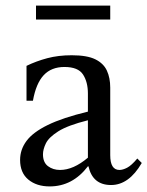

<svg xmlns="http://www.w3.org/2000/svg" viewBox="-20 -653 528 688"><path d="M158 15Q111 15 81.5 -9.5Q52 -34 52 -80Q52 -117 75 -148Q98 -179 151 -205Q204 -231 295 -253V-318Q295 -359 277.5 -386Q260 -413 211 -413Q164 -413 136.5 -383.5Q109 -354 98 -292H75V-417Q110 -434 149.5 -444.5Q189 -455 237 -455Q292 -455 321.5 -440.5Q351 -426 363 -400Q375 -374 375 -339V-97Q375 -44 408 -44Q420 -44 435.5 -52Q451 -60 472 -85L488 -69Q442 10 378 10Q312 10 297 -57H295Q240 15 158 15ZM195 -44Q243 -44 295 -88V-222Q223 -204 189 -182.5Q155 -161 144.5 -139.5Q134 -118 134 -100Q134 -71 152 -57.5Q170 -44 195 -44ZM109 -633H375V-583H109Z"/></svg>

Font: Bona Nova
Style: Regular
Weight: 400
Designer: Mateusz Machalski
Foundry: Capitalics
Version: Version 4.001; ttfautohint (v1.8.3)